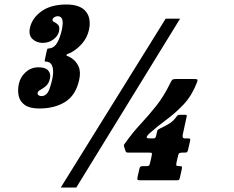

<svg xmlns="http://www.w3.org/2000/svg" viewBox="-20 -783 1040 853"><path d="M64 -411.5Q71 -442 94.8 -463Q118.5 -484 151.5 -484Q182 -484 194.2 -469.8Q206.5 -455.5 202 -434Q196.5 -411.5 184 -400.8Q171.5 -390 160.2 -384.2Q149 -378.5 147.5 -372Q145.5 -364 151.2 -360Q157 -356 163.5 -356Q181 -356 191.5 -371Q202 -386 212.5 -433Q219 -463.5 213.8 -484Q208.5 -504.5 192.5 -508Q184.5 -510 180.8 -509.5Q177 -509 179.5 -519L188 -558.5Q190 -567 192.5 -567.2Q195 -567.5 203 -568.5Q222.5 -572 234.8 -594.2Q247 -616.5 254.5 -649.5Q261.5 -683 256.5 -697Q251.5 -711 236 -711Q229.5 -711 222.5 -707.2Q215.5 -703.5 213.5 -696Q212 -689 221.2 -685Q230.5 -681 238.5 -672.2Q246.5 -663.5 242 -642.5Q237.5 -623.5 217.5 -608Q197.5 -592.5 169.5 -592.5Q143 -592.5 124.5 -609.5Q106 -626.5 113 -659Q122.5 -703 164.5 -733Q206.5 -763 274.5 -763Q336 -763 361.2 -732.2Q386.5 -701.5 375 -649.5Q367.5 -617 347.2 -592.5Q327 -568 300.5 -552.5Q290.5 -546.5 283.5 -544.5Q276.5 -542.5 275.5 -539.5Q274.5 -535.5 279.8 -534Q285 -532.5 295 -526.5Q318 -512.5 329 -487.8Q340 -463 331.5 -427Q316.5 -359.5 269.5 -330.2Q222.5 -301 154.5 -301Q112 -301 90.2 -316.5Q68.5 -332 63 -357.2Q57.5 -382.5 64 -411.5ZM716 -700H780L319 50H250ZM787.5 -31 779 7Q777.5 14.5 774.8 16.2Q772 18 764 18H604.5Q594 18 591.5 16Q589 14 591 3.5L599 -31.5Q600.5 -39.5 603.8 -42.2Q607 -45 615 -45H630Q639.5 -45 642.2 -47.8Q645 -50.5 647 -60.5L653.5 -89Q656 -101 654.5 -103Q653 -105 641 -105H551.5Q542 -105 540.2 -107.2Q538.5 -109.5 536.5 -115L531 -132.5Q529.5 -137.5 531.2 -140.2Q533 -143 536.5 -148Q570.5 -195.5 606 -233.5Q641.5 -271.5 675 -313.8Q708.5 -356 737 -415Q741.5 -424.5 745.2 -428.2Q749 -432 761.5 -432H842.5Q854.5 -432 856.8 -429.5Q859 -427 855 -416.5Q832.5 -358.5 796.8 -320.2Q761 -282 720.5 -252.2Q680 -222.5 643 -189.5Q635.5 -183 632 -175.5Q628.5 -168 646 -168H659.5Q667.5 -168 669.8 -170.5Q672 -173 674 -181L677 -195Q679 -205.5 682.5 -207.5Q686 -209.5 693.5 -213.5Q710.5 -221 730.2 -232.8Q750 -244.5 763.5 -264Q766.5 -268.5 769.5 -270.8Q772.5 -273 779.5 -273H799.5Q806.5 -273 808.8 -271.8Q811 -270.5 809 -263.5L792 -185.5Q788 -168 801.5 -168H816Q823.5 -168 824.8 -165.8Q826 -163.5 824.5 -156.5L816.5 -122Q814.5 -111.5 812 -108.2Q809.5 -105 799.5 -105H790.5Q781 -105 777 -102.8Q773 -100.5 771 -90.5L764 -60.5Q762 -50.5 764 -47.8Q766 -45 776.5 -45H777.5Q786.5 -45 788 -42.5Q789.5 -40 787.5 -31Z"/></svg>

Font: Besley* Condensed Fatface
Style: Italic
Weight: 900
Width: 3
Italic angle: -13°
Designer: Owen Earl
Foundry: indestructible type*
Version: Version 3.000; ttfautohint (v1.8.3)